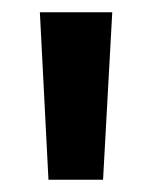

<svg xmlns="http://www.w3.org/2000/svg" viewBox="-20 -712 247 313"><path d="M59 -419 45 -692H163L148 -419Z"/></svg>

Font: Fira Sans Extra Condensed SemiBold
Style: Regular
Weight: 600
Width: 1
Designer: Carrois Corporate & Edenspiekermann AG
Foundry: Carrois Corporate GbR & Edenspiekermann AG
Version: Version 4.203